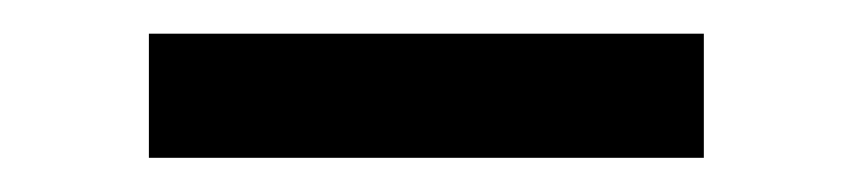

<svg xmlns="http://www.w3.org/2000/svg" viewBox="-20 -310 506 114"><path d="M397.9 -216.3H68.4V-290H397.9Z"/></svg>

Font: Vazirmatn RD FD
Style: Regular
Weight: 400
Designer: Saber Rastikerdar
Foundry: Saber Rastikerdar
Version: Version 33.003